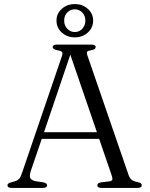

<svg xmlns="http://www.w3.org/2000/svg" viewBox="-20 -918 731 938"><path d="M210 -13Q210 0 190 0H36.5Q16.5 0 16.5 -13Q16.5 -17.5 19.8 -20.5Q23 -23.5 33.5 -27L56 -33.5Q69.5 -38.5 76 -47.5Q82.5 -56.5 90.5 -81.5L282 -642.5Q287 -656.5 283.8 -662.8Q280.5 -669 262.5 -672Q237.5 -676.5 237.5 -687.5Q237.5 -700 257.5 -700H427.5Q447.5 -700 447.5 -688Q447.5 -682 442.2 -678.2Q437 -674.5 423.5 -672.5Q408.5 -670 405.8 -665Q403 -660 406.5 -648.5L607.5 -65Q613 -48.5 622.8 -40.2Q632.5 -32 651.5 -28.5Q664 -26 668.2 -22.5Q672.5 -19 672.5 -13Q672.5 0 652.5 0H475.5Q455.5 0 455.5 -13Q455.5 -24 473 -27L514.5 -32Q528 -34 529 -41.5Q530 -49 524 -66L464.5 -239.5H184L131 -84.5Q123 -60 127.5 -49Q132 -38 152.5 -33L192.5 -27Q210 -23 210 -13ZM195 -272H453.5L323.5 -651ZM345.5 -735.5Q308 -735.5 282 -758.8Q256 -782 256 -817.5Q256 -852 282 -875Q308 -898 345.5 -898Q383 -898 409 -874.8Q435 -851.5 435 -817.5Q435 -782.5 409 -759Q383 -735.5 345.5 -735.5ZM345.5 -872.5Q324 -872.5 308.8 -857Q293.5 -841.5 293.5 -817.5Q293.5 -793.5 308.8 -777.5Q324 -761.5 345.5 -761.5Q367 -761.5 382 -777.5Q397 -793.5 397 -817.5Q397 -841 382 -856.8Q367 -872.5 345.5 -872.5Z"/></svg>

Font: Fraunces 9pt S000 Light
Style: Regular
Weight: 300
Version: Version 1.000; ttfautohint (v1.8.3)